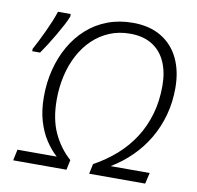

<svg xmlns="http://www.w3.org/2000/svg" viewBox="-80 -808 913 891"><g transform="rotate(10 376.0 -362.5)"><path d="M38 -525Q48 -543 60 -567Q72 -591 84 -616.5Q96 -642 106.5 -667.5Q117 -693 124 -715H184V-703Q177 -684 164 -660Q151 -636 136 -610Q121 -584 105 -559Q89 -534 75 -514H38ZM39 0 50 -52H235Q206 -78 181.5 -115.5Q157 -153 142.5 -203Q128 -253 128 -316Q128 -383 143.5 -444Q159 -505 188.5 -556.5Q218 -608 260.5 -646Q303 -684 357.5 -704.5Q412 -725 476 -725Q555 -725 610 -692Q665 -659 693.5 -599.5Q722 -540 722 -460Q722 -393 705.5 -333Q689 -273 658.5 -221Q628 -169 585 -126.5Q542 -84 489 -52H673L661 0H397L407 -47Q465 -79 511.5 -120Q558 -161 591.5 -212.5Q625 -264 643 -326Q661 -388 661 -460Q661 -525 639.5 -573Q618 -621 576 -647Q534 -673 472 -673Q419 -673 375 -654.5Q331 -636 296.5 -603Q262 -570 238 -525Q214 -480 201.5 -426Q189 -372 189 -313Q189 -221 219 -156.5Q249 -92 300 -47L290 0Z"/></g></svg>

Font: Noto Sans Display Light
Style: Italic
Weight: 300
Italic angle: -12°
Designer: Monotype Design Team
Foundry: Monotype Imaging Inc.
Version: Version 2.003